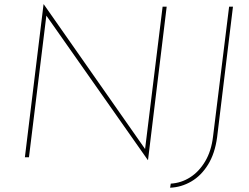

<svg xmlns="http://www.w3.org/2000/svg" viewBox="-20 -733 1163 895"><path d="M670 13H669L192 -666L198 -676L115 0H96L183 -713H184L665 -26L655 -28L738 -702H757ZM992 -93Q982 -18 950 34Q918 86 871.5 113Q825 140 773 142L776 123Q825 120 866.5 93.5Q908 67 936.5 19Q965 -29 973 -96L1048 -702H1066Z"/></svg>

Font: Josefin Sans Thin Thin
Style: Italic
Weight: 250
Italic angle: -7°
Version: Version 2.000